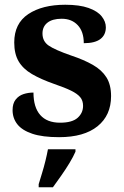

<svg xmlns="http://www.w3.org/2000/svg" viewBox="-20 -568 521 809"><path d="M229 10Q159 10 116 -4.5Q73 -19 53 -44.5Q33 -70 33 -104Q33 -132 46 -148.5Q59 -165 79 -171.5Q99 -178 121 -178Q121 -116 149.5 -83.5Q178 -51 233 -51Q284 -51 307 -71.5Q330 -92 330 -122Q330 -144 318 -158.5Q306 -173 279.5 -186Q253 -199 209 -214Q152 -234 114.5 -256Q77 -278 58.5 -309.5Q40 -341 40 -389Q40 -469 99 -508.5Q158 -548 255 -548Q315 -548 353 -534.5Q391 -521 408.5 -499Q426 -477 426 -453Q426 -421 403 -403.5Q380 -386 333 -386Q333 -435 307.5 -462Q282 -489 240 -489Q201 -489 180 -472.5Q159 -456 159 -427Q159 -394 185 -376Q211 -358 280 -334Q334 -316 371.5 -294.5Q409 -273 428.5 -242Q448 -211 448 -163Q448 -82 391 -36Q334 10 229 10ZM143 208Q149 188 157 162Q165 136 171.5 109.5Q178 83 182 61H298V71Q289 92 273 118.5Q257 145 238 172Q219 199 203 221H143Z"/></svg>

Font: Noto Serif Myanmar
Style: Regular
Weight: 400
Designer: Ben Mitchell and the Monotype Design Team
Foundry: Monotype Imaging Inc.
Version: Version 2.106